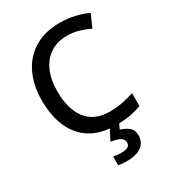

<svg xmlns="http://www.w3.org/2000/svg" viewBox="-226 -845 1085 1206"><g transform="rotate(-30 316.5 -242.0)"><path d="M400 -631Q293 -631 233 -557.5Q173 -484 173 -356Q173 -229 229 -156Q285 -83 399 -83Q445 -83 487.5 -91.5Q530 -100 574 -114V-21Q532 -5 488.5 2.5Q445 10 386 10Q276 10 204 -35.5Q132 -81 96 -163.5Q60 -246 60 -357Q60 -465 99.5 -548Q139 -631 215 -677.5Q291 -724 401 -724Q455 -724 506.5 -712.5Q558 -701 601 -680L561 -590Q526 -606 485.5 -618.5Q445 -631 400 -631ZM477 134Q477 184 441 212Q405 240 328 240Q294 240 272 234V171Q297 177 330 177Q359 177 375.5 168.5Q392 160 392 137Q392 113 368 100.5Q344 88 304 83L346 0H414L392 46Q426 55 451.5 75.5Q477 96 477 134Z"/></g></svg>

Font: Noto Sans Myanmar Medium
Style: Regular
Weight: 500
Designer: Monotype Design Team
Foundry: Monotype Imaging Inc.
Version: Version 2.107; ttfautohint (v1.8.4.7-5d5b)